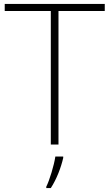

<svg xmlns="http://www.w3.org/2000/svg" viewBox="-20 -734 555 975"><path d="M277 0V-678H512V-714H4V-678H238V0ZM301 68V61H261C255 104 231 183 215 214V221H238C268 175 290 116 301 68Z"/></svg>

Font: Noto Sans Myanmar UI ExtraLight
Style: Regular
Weight: 200
Designer: Monotype Design Team
Foundry: Monotype Imaging Inc.
Version: Version 2.103